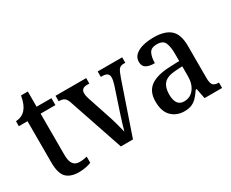

<svg xmlns="http://www.w3.org/2000/svg" viewBox="-99 -997 1620 1345"><g transform="rotate(-30 710.5 -324.5)"><path d="M223 10Q155 10 121.5 -24.5Q88 -59 88 -146V-480H18V-520Q67 -523 97 -556Q112 -573 122 -597Q132 -621 139 -659H194V-536H314V-480H194V-147Q194 -96 211 -73Q228 -50 260 -50Q278 -50 293 -52Q308 -54 323 -58V-8Q310 -2 282.5 4Q255 10 223 10Z M417 -440Q407 -471 391.5 -481.5Q376 -492 347 -492V-536H595V-492H577Q529 -492 529 -451Q529 -440 531 -429.5Q533 -419 537 -407L599 -220Q611 -184 622 -143Q633 -102 639 -77Q644 -98 655.5 -134Q667 -170 678 -205L741 -395Q752 -429 752 -452Q752 -492 700 -492H688V-536H886V-492H872Q847 -492 834.5 -477Q822 -462 806 -415L664 0H566Z M1076 10Q1015 10 974 -29.5Q933 -69 933 -151Q933 -231 985 -269Q1037 -307 1142 -311L1219 -314V-373Q1219 -427 1205.5 -460.5Q1192 -494 1141 -494Q1094 -494 1079 -463.5Q1064 -433 1064 -386Q1018 -386 994.5 -400.5Q971 -415 971 -449Q971 -483 994.5 -504.5Q1018 -526 1057.5 -536.5Q1097 -547 1147 -547Q1235 -547 1280 -508Q1325 -469 1325 -374V-116Q1325 -74 1337.5 -59Q1350 -44 1382 -44H1385V0H1243L1227 -82H1219Q1200 -54 1181.5 -33.5Q1163 -13 1138.5 -1.5Q1114 10 1076 10ZM1109 -51Q1159 -51 1189 -90Q1219 -129 1219 -191V-271L1166 -268Q1096 -264 1068.5 -233.5Q1041 -203 1041 -146Q1041 -51 1109 -51Z"/></g></svg>

Font: Noto Serif Bengali SemiCondensed Medium
Style: Regular
Weight: 500
Width: 4
Designer: Juan Bruce, Universal Thirst, Indian Type Foundry and the Monotype Design Team.
Foundry: Monotype Imaging Inc.
Version: Version 2.003; ttfautohint (v1.8.4.7-5d5b)